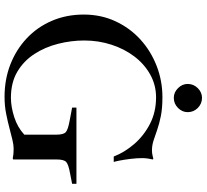

<svg xmlns="http://www.w3.org/2000/svg" viewBox="-52 -844 908 844"><g transform="rotate(90 402.0 -422.0)"><path d="M406 12Q329 12 263.5 -13.5Q198 -39 148.5 -85.5Q99 -132 71.5 -196Q44 -260 44 -336Q44 -412 73.5 -475.5Q103 -539 153.5 -585Q204 -631 269.5 -656.5Q335 -682 407 -682Q456 -682 490.5 -675Q525 -668 550.5 -659Q576 -650 597.5 -643Q619 -636 641 -636Q653 -636 663 -638.5Q673 -641 678 -642L681 -640Q679 -632 677 -618.5Q675 -605 675 -594Q675 -569 678.5 -541Q682 -513 686 -493Q690 -473 692 -468H668Q650 -515 613.5 -557.5Q577 -600 525 -627Q473 -654 408 -654Q354 -654 308 -628.5Q262 -603 228.5 -559Q195 -515 176.5 -458Q158 -401 158 -338Q158 -281 172.5 -223.5Q187 -166 217.5 -119Q248 -72 295.5 -44Q343 -16 410 -16Q449 -16 494.5 -30.5Q540 -45 572 -75V-215Q572 -247 561 -257Q550 -267 511 -274L453 -285V-304H788V-285L742 -276Q703 -269 692 -259Q681 -249 681 -217V-26L676 -24Q667 -26 657 -27Q647 -28 634 -28Q617 -28 594.5 -22.5Q572 -17 545 -10Q515 -2 480 5Q445 12 406 12ZM410 -732Q386 -732 367.5 -750.5Q349 -769 349 -793Q349 -819 367.5 -837.5Q386 -856 410 -856Q436 -856 454.5 -837.5Q473 -819 473 -793Q473 -769 454.5 -750.5Q436 -732 410 -732Z"/></g></svg>

Font: Ibarra Real Nova Medium
Style: Regular
Weight: 500
Designer: Jose Maria Ribagorda & Octavio Pardo
Foundry: Jose Maria Ribagorda
Version: Version 2.000